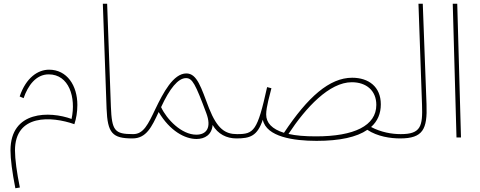

<svg xmlns="http://www.w3.org/2000/svg" viewBox="-20 -734 2562 1025"><path d="M62 271 86 267C70 189 60 116 60 69C60 -126 255 -114 377 -71C387 -101 393 -136 393 -174C393 -277 338 -362 242 -362C183 -362 119 -320 85 -219L106 -210C129 -277 172 -337 240 -337C348 -337 387 -215 362 -99C247 -141 36 -145 36 69C36 115 45 185 62 271Z M687 5C697 5 703 -1 703 -7C703 -13 700 -18 690 -18C592 -18 577 -36 572 -165L552 -714H529L549 -154C554 -23 580 5 687 5Z M687 5C761 5 790 -56 827 -136C887 -35 967 8 1029 8C1074 8 1111 -15 1115 -67C1143 -18 1190 5 1242 5C1255 5 1258 -1 1258 -7C1258 -17 1251 -18 1245 -18C1183 -18 1140 -45 1096 -156C1054 -265 1033 -342 975 -342C905 -342 851 -238 810 -153C770 -69 746 -18 691 -18ZM840 -162C886 -262 931 -317 973 -317C1007 -317 1023 -286 1081 -131C1111 -52 1082 -15 1028 -15C949 -15 870 -97 840 -162Z M1670 18C1794 18 1885 -2 1941 -41C1995 -5 2065 5 2116 5C2126 5 2132 -1 2132 -7C2132 -13 2129 -18 2119 -18C2071 -18 2014 -28 1961 -56C1996 -87 2013 -128 2013 -177C2013 -271 1948 -319 1860 -319C1739 -319 1623 -216 1496 -25C1432 -45 1401 -78 1401 -123C1401 -164 1421 -229 1429 -263L1406 -269C1354 -33 1335 -18 1246 -18L1242 5C1314 5 1354 -7 1383 -95C1402 -3 1548 18 1670 18ZM1858 -295C1935 -295 1989 -251 1989 -174C1989 -63 1871 -6 1667 -6C1608 -6 1559 -10 1520 -19C1613 -160 1738 -295 1858 -295Z M2116 5C2238 5 2262 -44 2257 -177L2237 -714H2214L2233 -175C2237 -60 2227 -18 2120 -18Z M2417 0H2441L2421 -714H2397Z"/></svg>

Font: Noto Sans Arabic UI SmCn Th
Style: Regular
Weight: 100
Width: 4
Designer: Monotype Design Team, Nadine Chahine and Nizar Qandah
Foundry: Monotype Imaging Inc.
Version: Version 2.010